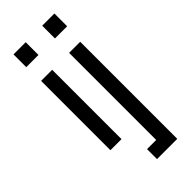

<svg xmlns="http://www.w3.org/2000/svg" viewBox="-285 -737 979 979"><g transform="rotate(-45 204.5 -247.5)"><path d="M61 0V-500H141V0ZM57 -603H145V-695H57ZM197 200V128H263V-500H343V200ZM264 -603H352V-695H264Z"/></g></svg>

Font: TASA Orbiter Display
Style: Regular
Weight: 400
Designer: Weizhong Zhang
Version: Version 1.000;Glyphs 3.1.2 (3151)